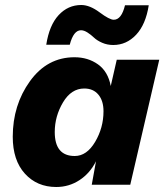

<svg xmlns="http://www.w3.org/2000/svg" viewBox="-20 -739 658 768"><path d="M575 -718Q563 -641 524.5 -600Q486 -559 433 -559Q409 -559 388.5 -568Q368 -577 356 -588.5Q344 -600 330 -609Q316 -618 304 -618Q274 -618 259 -560H165Q177 -638 214.5 -678.5Q252 -719 305 -719Q339 -719 378.5 -689.5Q418 -660 435 -660Q466 -660 480 -718ZM205 9Q128 9 79.5 -44.5Q31 -98 31 -192Q31 -319 100 -414.5Q169 -510 278 -510Q332 -510 372 -481.5Q412 -453 423 -395L447 -500H617L501 0H347L364 -94Q340 -46 298 -18.5Q256 9 205 9ZM279 -115Q327 -115 360.5 -171.5Q394 -228 394 -294Q394 -336 373.5 -360.5Q353 -385 317 -385Q265 -385 232 -329.5Q199 -274 199 -211Q199 -115 279 -115Z"/></svg>

Font: Elaine Sans
Style: Bold Italic
Weight: 700
Italic angle: -13°
Designer: Wei Huang
Foundry: Wei Huang
Version: Version 2.001;December 24, 2019;FontCreator 12.0.0.2547 64-b